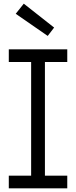

<svg xmlns="http://www.w3.org/2000/svg" viewBox="-20 -1019 412 1039"><path d="M27.6 -683.6V-752H344V-683.6H223.1V-68.4H344V0H27.6V-68.4H148.5V-683.6ZM108.7 -999.1 65.1 -944.4 238.2 -824.6 272.9 -869.8Z"/></svg>

Font: Hepta Slab ExtraLight
Style: Regular
Weight: 200
Designer: Michael LaGattuta
Foundry: Michael LaGattuta
Version: Version 1.100